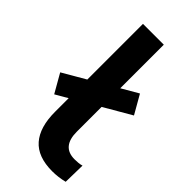

<svg xmlns="http://www.w3.org/2000/svg" viewBox="-267 -755 815 815"><g transform="rotate(45 140.5 -347.5)"><path d="M235 10Q148 10 106.5 -37.5Q65 -85 65 -177V-705H190V-183Q190 -93 266 -93Q277 -93 288 -94Q299 -95 309 -98L307 1Q271 10 235 10ZM10 -227 -38 -311 265 -487 313 -403Z"/></g></svg>

Font: Nunito Sans
Style: Bold
Weight: 700
Designer: Vernon Adams
Foundry: Vernon Adams
Version: Version 3.101; ttfautohint (v1.8.4.7-5d5b);gftools[0.9.27]